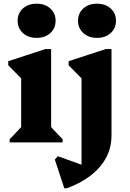

<svg xmlns="http://www.w3.org/2000/svg" viewBox="-20 -770 701 1038"><path d="M32.4 0V-17.2L110.4 -99.6L94.4 -71.6V-378L137.4 -303L24.6 -417V-439.2L225.4 -504.8H256.4V-71.2L240.6 -99.4L318.4 -17.2V0ZM178 -565.2Q132.6 -565.2 104 -591.2Q75.4 -617.2 75.4 -657.9Q75.4 -698.6 104 -724.3Q132.6 -750 178 -750Q223.4 -750 252 -724.2Q280.6 -698.4 280.6 -657.9Q280.6 -617.4 252 -591.3Q223.4 -565.2 178 -565.2ZM327.6 247.8 276.4 92.8 292.4 74.4 459.2 134.4 420.8 168.8V-378L463.8 -303L351 -417V-439.2L551.8 -504.8H582.8V-36.8Q582.8 57.4 521.1 130.6Q459.4 203.8 341.8 247.8ZM504.4 -565.2Q459 -565.2 430.4 -591.2Q401.8 -617.2 401.8 -657.9Q401.8 -698.6 430.4 -724.3Q459 -750 504.4 -750Q549.8 -750 578.4 -724.2Q607 -698.4 607 -657.9Q607 -617.4 578.4 -591.3Q549.8 -565.2 504.4 -565.2Z"/></svg>

Font: Platypi Light
Style: Regular
Weight: 300
Designer: David Sargent
Foundry: Bolt Cutter Type
Version: Version 1.200